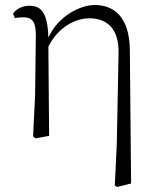

<svg xmlns="http://www.w3.org/2000/svg" viewBox="-20 -542 624 766"><path d="M438 198 447 204 503 190 498 -342C497 -476 433 -522 358 -522C302 -522 213 -480 173 -392C170 -494 143 -519 97 -519C66 -519 44 -504 32 -488L39 -470C51 -472 61 -473 72 -473C109 -473 123 -455 123 -402L120 -161L112 2L121 10L176 0L173 -356C211 -432 279 -469 336 -469C407 -469 455 -428 453 -330L446 30Z"/></svg>

Font: Noto Serif CJK HK ExtraLight
Style: Regular
Weight: 200
Designer: Ryoko NISHIZUKA 西塚涼子 (kana & ideographs); Frank Grießhammer (Latin, Greek & Cyrillic); Wenlong ZHANG 张文龙 (bopomofo); San
Foundry: Adobe
Version: Version 2.001;hotconv 1.1.0;makeotfexe 2.6.0